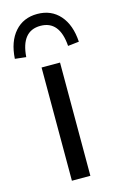

<svg xmlns="http://www.w3.org/2000/svg" viewBox="-144 -833 546 883"><g transform="rotate(-15 128.5 -391.0)"><path d="M84 0V-539.1H171.9V0ZM-24.4 -609.4Q-19.5 -690.4 21 -736.3Q61.5 -782.2 127.9 -782.2Q194.3 -782.2 234.9 -736.3Q275.4 -690.4 280.3 -609.4L227.5 -603.5Q218.8 -725.6 127.9 -725.6Q37.1 -725.6 28.3 -603.5Z"/></g></svg>

Font: Min Sans
Style: Regular
Weight: 400
Designer: Jinseong-Kim, NotoSansCJK, Nunito
Foundry: Jinseong-Kim
Version: Version 1.400;Glyphs 3.1.2 (3151)